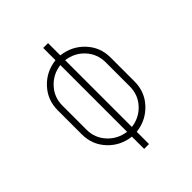

<svg xmlns="http://www.w3.org/2000/svg" viewBox="-188 -782 897 897"><g transform="rotate(-45 261.0 -333.5)"><path d="M277 0H245V-81Q177 -89 132 -137.5Q87 -186 87 -254V-413Q87 -481 132 -529.5Q177 -578 245 -586V-667H277V-586Q345 -578 390.5 -529.5Q436 -481 436 -413V-254Q436 -186 390.5 -137.5Q345 -89 277 -81ZM245 -113V-554Q191 -547 154.5 -507.5Q118 -468 118 -413V-254Q118 -199 154.5 -159.5Q191 -120 245 -113ZM277 -113Q332 -120 368 -159.5Q404 -199 404 -254V-413Q404 -468 368 -507.5Q332 -547 277 -554Z"/></g></svg>

Font: Zector
Style: Regular
Weight: 400
Designer: GGBot
Version: 0.72